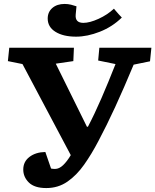

<svg xmlns="http://www.w3.org/2000/svg" viewBox="-20 -942 788 974"><path d="M421 -299H426Q460 -364 494.5 -443.5Q529 -523 566 -617L478 -635L484 -700H748L741 -631L658 -614Q608 -494 564.5 -399.5Q521 -305 479 -226Q445 -161 407 -107Q369 -53 322 -20.5Q275 12 215 12Q155 12 126.5 -16Q98 -44 98 -82Q98 -122 129.5 -146Q161 -170 210 -171L239 -87Q248 -85 259 -85Q280 -85 300 -104Q320 -123 339 -155L94 -617L20 -632L27 -700H355L352 -632L263 -619ZM366 -756Q301 -756 261.5 -780.5Q222 -805 222 -848Q222 -881 245.5 -901.5Q269 -922 308 -922Q325 -922 341 -918Q357 -914 368 -910L364 -868Q360 -826 403 -826Q435 -826 480 -846.5Q525 -867 558 -898Q558 -898 565.5 -889Q573 -880 582.5 -869.5Q592 -859 598 -853Q550 -806 486.5 -781Q423 -756 366 -756Z"/></svg>

Font: Literata 7pt
Style: Bold Italic
Weight: 700
Italic angle: -2°
Designer: Latin by Veronika Burian and Jose Scaglione. Greek by Irene Vlachou. Cyrillic by Vera Evstafieva
Foundry: TypeTogether
Version: Version 3.002